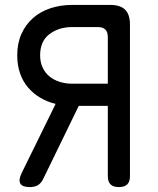

<svg xmlns="http://www.w3.org/2000/svg" viewBox="-20 -750 640 780"><path d="M418 -410V-600Q418 -620 408 -630Q398 -640 378 -640H273Q219 -640 181 -611.5Q143 -583 143 -525Q143 -497 153.5 -475Q164 -453 181.5 -439Q199 -425 222.5 -417.5Q246 -410 273 -410ZM206 -328Q172 -336 143.5 -353Q115 -370 94 -394.5Q73 -419 61.5 -452Q50 -485 50 -525Q50 -574 67 -612Q84 -650 114 -676.5Q144 -703 185 -716.5Q226 -730 273 -730H428Q469 -730 488.5 -710.5Q508 -691 508 -650V-35Q508 -12 497 -1Q486 10 463 10Q440 10 429 -1Q418 -12 418 -35V-320H300L154 -20Q146 -5 133.5 2.5Q121 10 100 10Q71 10 62.5 -4.5Q54 -19 69 -49Z"/></svg>

Font: Maple Mono NF CN
Style: Regular
Weight: 400
Monospace: yes
Designer: subframe7536
Version: Version 7.000